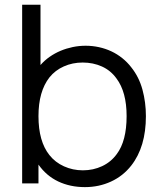

<svg xmlns="http://www.w3.org/2000/svg" viewBox="-20 -770 674 806"><path d="M592.5 -282.5Q592.5 -153.5 531 -75Q496.5 -31 446 -7.8Q395.5 15.5 336.5 15.5Q274.5 15.5 224.5 -8.2Q174.5 -32 141.5 -79V0H73V-750H150V-497Q167 -516.5 188.5 -531.5Q210 -546.5 234.5 -556.8Q259 -567 285.5 -572.5Q312 -578 339.5 -578Q368 -578 395.5 -572Q423 -566 447.5 -554.5Q472 -543 493.2 -526Q514.5 -509 531 -487.5Q563.5 -447 578 -393.8Q592.5 -340.5 592.5 -282.5ZM511.5 -282.5Q511.5 -384 469 -440.5Q445 -474 408 -490.8Q371 -507.5 327 -507.5Q284.5 -507.5 248 -491.2Q211.5 -475 187.5 -445Q141.5 -386 141.5 -282.5Q141.5 -176.5 187.5 -119Q211.5 -88.5 248.5 -71.8Q285.5 -55 328 -55Q371.5 -55 408.8 -72.5Q446 -90 470 -123Q511.5 -178 511.5 -282.5Z"/></svg>

Font: Russisch Sans
Style: Regular
Weight: 400
Designer: Michael Sharanda (font) & Cristiano Sobral (main changes)
Foundry: Michael Sharanda
Version: Version 2.00;October 25, 2020;FontCreator 13.0.0.2681 64-bit